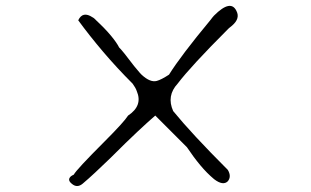

<svg xmlns="http://www.w3.org/2000/svg" viewBox="-20 -656 1040 643"><path d="M257 -41Q238 -25 220 -41Q204 -54 218 -66Q224 -70 227 -71Q235 -87 331 -183Q363 -215 382.5 -236.5Q402 -258 409 -269Q459 -302 438 -351Q436 -357 432.5 -363Q429 -369 424 -376Q371 -429 325.5 -482.5Q280 -536 242 -588Q257 -620 290 -598Q294 -596 297 -593Q300 -590 302 -588Q333 -559 352 -536Q371 -513 379 -497Q389 -488 429 -435Q436 -427 442 -419.5Q448 -412 454 -406Q483 -379 505 -385Q520 -389 546 -406Q566 -438 600.5 -483.5Q635 -529 684 -588Q693 -600 697 -604Q753 -660 772 -619Q785 -594 757 -570Q750 -565 747 -562Q744 -559 743 -558Q681 -496 639 -450.5Q597 -405 575 -376Q537 -335 560 -284Q591 -246 636.5 -197Q682 -148 743 -87Q756 -65 743 -49Q727 -33 697 -56Q673 -76 650.5 -103Q628 -130 606 -163Q599 -170 587.5 -181.5Q576 -193 560 -209L500 -269Q480 -252 442 -216.5Q404 -181 349 -126Q321 -99 298.5 -78Q276 -57 257 -41Z"/></svg>

Font: New Tegomin
Style: Regular
Weight: 400
Designer: Kyosuke Nagai
Version: Version 1.000